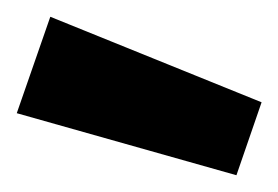

<svg xmlns="http://www.w3.org/2000/svg" viewBox="-37 -773 332 229"><path d="M-17 -638 245 -564 275 -651 23 -753Z"/></svg>

Font: Online Auction - Bold
Style: Bold
Weight: 500
Designer: Mohamed Mostafa, the designer of Online Auction
Foundry: Kief Type Foundry
Version: ""